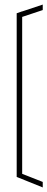

<svg xmlns="http://www.w3.org/2000/svg" viewBox="-20 -720 207 840"><path d="M77 56 53 46V-662L76 -670H77ZM53 54V47V31L167 76V100ZM77 -646V-670L167 -700V-676Z"/></svg>

Font: Foldit Thin
Style: Regular
Weight: 100
Designer: Sophia Tai
Foundry: Sophia Tai
Version: Version 1.003